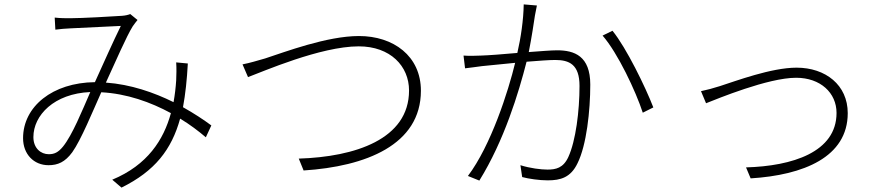

<svg xmlns="http://www.w3.org/2000/svg" viewBox="-20 -800 4040 874"><path d="M835 -511 782 -516C784 -489 783 -459 782 -434C780 -402 776 -368 770 -335C681 -379 575 -416 462 -424C507 -522 556 -635 584 -680C592 -692 599 -700 606 -709L573 -736C563 -732 550 -729 535 -728C495 -725 349 -717 299 -717C279 -717 254 -717 229 -720L232 -665C254 -668 279 -670 302 -671C348 -673 490 -680 530 -682C495 -611 452 -514 412 -426C219 -424 85 -315 85 -171C85 -98 134 -48 201 -48C243 -48 276 -62 309 -107C349 -163 402 -293 441 -380C557 -374 666 -335 758 -285C725 -164 652 -49 491 18L533 54C685 -21 761 -119 800 -260C845 -233 884 -203 917 -175L942 -229C907 -255 863 -284 813 -312C824 -371 831 -437 835 -511ZM391 -381C354 -296 309 -185 267 -133C245 -106 227 -98 202 -98C166 -98 132 -125 132 -176C132 -275 226 -374 391 -381Z M1084 -507 1109 -449C1174 -473 1439 -589 1613 -589C1757 -589 1842 -499 1842 -388C1842 -166 1596 -86 1340 -78L1362 -24C1644 -42 1896 -140 1896 -387C1896 -545 1771 -636 1614 -636C1468 -636 1276 -563 1187 -534C1148 -523 1120 -514 1084 -507Z M2768 -660 2723 -638C2792 -559 2874 -385 2906 -287L2954 -311C2919 -402 2831 -583 2768 -660ZM2090 -547 2097 -489C2120 -492 2155 -496 2174 -499L2325 -514C2294 -385 2215 -138 2110 1L2162 22C2275 -160 2341 -378 2377 -519C2429 -523 2478 -527 2507 -527C2571 -527 2618 -507 2618 -409C2618 -295 2601 -159 2567 -85C2544 -35 2510 -28 2472 -28C2443 -28 2393 -34 2349 -48L2357 6C2387 14 2435 21 2473 21C2532 21 2578 8 2609 -57C2650 -139 2667 -296 2667 -415C2667 -545 2595 -571 2516 -571C2490 -571 2441 -567 2387 -563C2400 -628 2411 -702 2415 -729C2418 -745 2421 -761 2424 -775L2364 -780C2363 -710 2351 -628 2335 -559C2269 -553 2203 -548 2169 -547C2140 -546 2119 -545 2090 -547Z M3171 -385 3194 -330C3245 -350 3476 -446 3604 -446C3715 -446 3788 -377 3788 -286C3788 -107 3586 -44 3376 -38L3397 12C3638 -3 3839 -85 3839 -285C3839 -413 3738 -492 3606 -492C3491 -492 3329 -431 3257 -408C3225 -398 3200 -391 3171 -385Z"/></svg>

Font: Noto Sans CJK SC Light
Style: Regular
Weight: 300
Designer: Ryoko NISHIZUKA 西塚涼子 (kana, bopomofo & ideographs); Paul D. Hunt (Latin, Greek & Cyrillic); Sandoll Communications 산돌커뮤니
Foundry: Adobe
Version: Version 2.004;hotconv 1.0.118;makeotfexe 2.5.65603